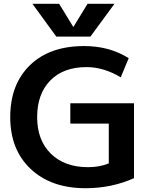

<svg xmlns="http://www.w3.org/2000/svg" viewBox="-20 -983 796 1013"><path d="M368 -842 442 -963H584L457 -790H277L151 -963H292L366 -842ZM554 -331H351V-438H687V-43Q569 10 431 10Q250 10 142 -91.5Q34 -193 34 -365Q34 -538 138 -639Q242 -740 424 -740Q558 -740 659 -676L617 -575Q527 -629 437 -629Q314 -629 245 -558Q176 -487 176 -365Q176 -243 248.5 -172Q321 -101 444 -101Q506 -101 554 -121Z"/></svg>

Font: M PLUS 1p
Style: Bold
Weight: 700
Version: Version 1.062